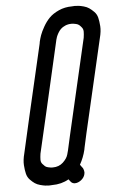

<svg xmlns="http://www.w3.org/2000/svg" viewBox="-64 -837 659 1076"><g transform="rotate(-5 265.5 -299.0)"><path d="M197 97Q232 97 255 75.5Q278 54 284 32L290 10L309 -75L433 -612Q436 -632 436 -646Q436 -660 428.5 -669.5Q421 -679 414.5 -684.5Q408 -690 397.5 -692.5Q387 -695 382 -695.5Q377 -696 373 -696H371Q352 -696 336 -689Q320 -682 310.5 -672.5Q301 -663 294 -650.5Q287 -638 284 -629.5Q281 -621 279 -613L278 -608L185 -202L135 14Q132 34 132 48Q132 62 140 71.5Q148 81 154 86Q160 91 170.5 93.5Q181 96 186 96.5Q191 97 196 97ZM360 109Q362 111 364.5 114.5Q367 118 370 129Q373 140 370 150Q366 168 349 182Q331 196 313 196Q298 196 289 184L279 171Q238 195 185 195Q178 196 169 196Q157 196 146 194.5Q135 193 118 188.5Q101 184 88.5 175.5Q76 167 62.5 153Q49 139 44 119Q39 99 37 70.5Q35 42 45 4L93 -207L184 -600Q185 -605 186 -612Q190 -629 196.5 -647.5Q203 -666 218.5 -693.5Q234 -721 254 -741.5Q274 -762 308 -777.5Q342 -793 383 -793Q389 -794 398 -794Q410 -794 421.5 -792.5Q433 -791 449.5 -786.5Q466 -782 478.5 -773.5Q491 -765 505 -751Q519 -737 524 -717Q529 -697 531 -668.5Q533 -640 523 -602L401 -75L384 2Q384 6 382 13Q372 56 350 95Z"/></g></svg>

Font: Soda Fountain
Style: RegularOblique
Weight: 400
Version: Version 1.0